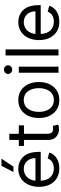

<svg xmlns="http://www.w3.org/2000/svg" viewBox="882 -1706 835 2639"><g transform="rotate(-90 1299.5 -386.5)"><path d="M305.4 11.4Q387.4 11.4 445.3 -26.1Q503.2 -63.6 522.7 -126.4L441.8 -149.1Q426.1 -107.2 390.8 -85.6Q355.5 -63.9 305.4 -63.9Q230.1 -63.9 184.1 -111.2Q138.1 -158.4 135.3 -244.3H531.2V-279.8Q531.2 -338.8 517.8 -386Q504.3 -433.2 481.7 -463.8Q459.2 -494.3 428.4 -514.7Q397.7 -535.2 365.1 -543.9Q332.4 -552.6 296.9 -552.6Q242.2 -552.6 196.2 -531.6Q150.2 -510.7 118.4 -473.4Q86.6 -436.1 68.9 -383.3Q51.1 -330.6 51.1 -268.5Q51.1 -141.7 119.7 -65.2Q188.2 11.4 305.4 11.4ZM135.3 -316.8Q137.4 -348.7 149.7 -377.7Q161.9 -406.6 182.2 -428.8Q202.4 -451 232.2 -464.1Q262.1 -477.3 296.9 -477.3Q364 -477.3 405 -432.2Q446 -387.1 446 -316.8ZM254.3 -619.3H328.1L438.9 -784.1H340.9Z M896.3 -545.5H779.8V-676.1H696V-545.5H613.6V-474.4H696V-133.5Q696 -99.1 709 -71.6Q721.9 -44 743.4 -27.3Q764.9 -10.7 790.7 -1.8Q816.4 7.1 843.8 7.1Q879.6 7.1 906.2 -2.8L889.2 -78.1Q867.9 -73.9 852.3 -73.9Q836.6 -73.9 825.1 -76.9Q813.6 -79.9 802.6 -88.2Q791.5 -96.6 785.7 -113.6Q779.8 -130.7 779.8 -156.2V-474.4H896.3Z M1491.5 -269.9Q1491.5 -354 1460.6 -418.3Q1429.7 -482.6 1373.6 -517.6Q1317.5 -552.6 1244.3 -552.6Q1171.2 -552.6 1115.1 -517.6Q1058.9 -482.6 1028.1 -418.3Q997.2 -354 997.2 -269.9Q997.2 -143.1 1065.3 -65.9Q1133.5 11.4 1244.3 11.4Q1355.1 11.4 1423.3 -65.9Q1491.5 -143.1 1491.5 -269.9ZM1316.9 -80.6Q1285.2 -63.9 1244.3 -63.9Q1203.5 -63.9 1171.7 -80.6Q1139.9 -97.3 1120.4 -126.1Q1100.9 -154.8 1090.9 -191.4Q1081 -228 1081 -269.9Q1081 -311.8 1090.9 -348.5Q1100.9 -385.3 1120.4 -414.4Q1139.9 -443.5 1171.7 -460.4Q1203.5 -477.3 1244.3 -477.3Q1285.2 -477.3 1316.9 -460.4Q1348.7 -443.5 1368.3 -414.4Q1387.8 -385.3 1397.7 -348.5Q1407.7 -311.8 1407.7 -269.9Q1407.7 -228 1397.7 -191.4Q1387.8 -154.8 1368.3 -126.1Q1348.7 -97.3 1316.9 -80.6Z M1619.3 0H1703.1V-545.5H1619.3ZM1619.9 -653.1Q1637.4 -636.4 1661.9 -636.4Q1686.4 -636.4 1704 -653.1Q1721.6 -669.7 1721.6 -693.2Q1721.6 -716.6 1704 -733.3Q1686.4 -750 1661.9 -750Q1637.4 -750 1619.9 -733.3Q1602.3 -716.6 1602.3 -693.2Q1602.3 -669.7 1619.9 -653.1Z M1940.3 -727.3H1856.5V0H1940.3Z M2322.4 11.4Q2404.5 11.4 2462.4 -26.1Q2520.2 -63.6 2539.8 -126.4L2458.8 -149.1Q2443.2 -107.2 2407.8 -85.6Q2372.5 -63.9 2322.4 -63.9Q2247.2 -63.9 2201.2 -111.2Q2155.2 -158.4 2152.3 -244.3H2548.3V-279.8Q2548.3 -338.8 2534.8 -386Q2521.3 -433.2 2498.8 -463.8Q2476.2 -494.3 2445.5 -514.7Q2414.8 -535.2 2382.1 -543.9Q2349.4 -552.6 2313.9 -552.6Q2259.2 -552.6 2213.2 -531.6Q2167.3 -510.7 2135.5 -473.4Q2103.7 -436.1 2085.9 -383.3Q2068.2 -330.6 2068.2 -268.5Q2068.2 -141.7 2136.7 -65.2Q2205.3 11.4 2322.4 11.4ZM2152.3 -316.8Q2154.5 -348.7 2166.7 -377.7Q2179 -406.6 2199.2 -428.8Q2219.5 -451 2249.3 -464.1Q2279.1 -477.3 2313.9 -477.3Q2381 -477.3 2422.1 -432.2Q2463.1 -387.1 2463.1 -316.8Z"/></g></svg>

Font: Inter-Regular
Style: Regular
Weight: 500
Designer: Rasmus Andersson
Foundry: rsms
Version: ""